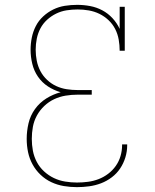

<svg xmlns="http://www.w3.org/2000/svg" viewBox="-20 -763 640 791"><path d="M297 8Q270 8 243 3.5Q216 -1 191.5 -12.5Q167 -24 147 -43Q127 -62 114 -86Q101 -110 95.5 -136.5Q90 -163 90 -191Q90 -223 97.5 -255Q105 -287 124 -313.5Q143 -340 171 -357.5Q199 -375 230 -383Q202 -391 177.5 -407Q153 -423 136.5 -447Q120 -471 113 -500Q106 -529 106 -558Q106 -583 111 -608Q116 -633 127.5 -655.5Q139 -678 158 -695.5Q177 -713 199.5 -724Q222 -735 247 -739Q272 -743 298 -743Q298 -743 298 -743Q298 -743 298 -743Q298 -743 298 -743Q298 -743 298 -743Q325 -743 351.5 -738Q378 -733 401.5 -720.5Q425 -708 443.5 -688Q462 -668 473 -644V-735H494V-554H473Q473 -577 469 -600Q465 -623 454.5 -643.5Q444 -664 427 -680Q410 -696 389.5 -706Q369 -716 346 -720Q323 -724 300 -724Q300 -724 300 -724Q300 -724 300 -724Q277 -724 254.5 -720.5Q232 -717 211.5 -707Q191 -697 174 -681.5Q157 -666 146.5 -646Q136 -626 131.5 -603.5Q127 -581 127 -558Q127 -535 131.5 -512.5Q136 -490 146.5 -470Q157 -450 174 -434Q191 -418 211.5 -408.5Q232 -399 254.5 -395.5Q277 -392 300 -392H358V-373H300Q275 -373 250.5 -369Q226 -365 203.5 -354.5Q181 -344 162.5 -326.5Q144 -309 132 -287Q120 -265 115.5 -240.5Q111 -216 111 -191Q111 -166 115.5 -142Q120 -118 131.5 -96Q143 -74 161.5 -57Q180 -40 202 -29.5Q224 -19 248.5 -15Q273 -11 297 -11Q320 -11 342.5 -14Q365 -17 386 -25Q407 -33 425.5 -47Q444 -61 457 -79.5Q470 -98 476.5 -120Q483 -142 483 -165Q483 -166 483 -166.5Q483 -167 483 -168H504Q504 -167 504 -166Q504 -165 504 -165Q504 -139 496.5 -114.5Q489 -90 475 -69Q461 -48 440.5 -32.5Q420 -17 396.5 -8Q373 1 347.5 4.5Q322 8 297 8Z"/></svg>

Font: Iosevka Curly Slab ThEx
Style: Regular
Weight: 100
Width: 7
Monospace: yes
Designer: Belleve Invis
Foundry: Belleve Invis
Version: Version 11.1.0; ttfautohint (v1.8.3)